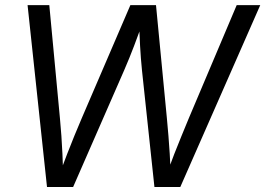

<svg xmlns="http://www.w3.org/2000/svg" viewBox="-20 -748 1061 768"><path d="M168 0 90.3 -727.5H177.2L219.7 -275.4Q223.1 -239.7 225.6 -204.3Q228 -168.9 229.7 -133.1Q231.4 -97.2 232.4 -61H221.7Q235.4 -97.2 249 -133.1Q262.7 -168.9 277.3 -204.3Q292 -239.7 307.1 -275.4L501.5 -727.5H604L647.5 -275.4Q650.9 -239.7 653.8 -204.3Q656.7 -168.9 658.9 -133.1Q661.1 -97.2 662.6 -61H650.4Q663.6 -97.2 677.5 -133.1Q691.4 -168.9 706.1 -204.3Q720.7 -239.7 735.4 -275.4L926.8 -727.5H1021L701.2 0H597.7L547.9 -466.8Q543 -515.1 540.3 -564.7Q537.6 -614.3 535.6 -668H554.7Q535.6 -615.2 516.8 -565.7Q498 -516.1 476.6 -466.8L272.5 0Z"/></svg>

Font: Inter 28pt
Style: Italic
Weight: 400
Italic angle: -9.3988°
Designer: Rasmus Andersson
Foundry: rsms
Version: Version 4.001;git-66647c0bb